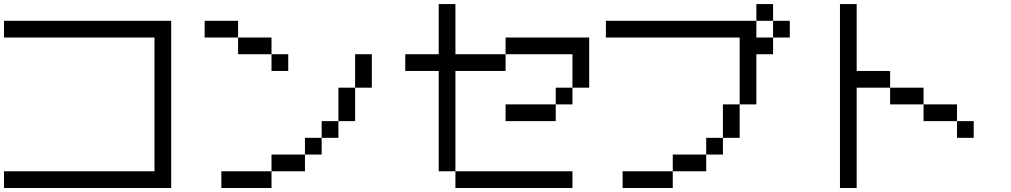

<svg xmlns="http://www.w3.org/2000/svg" viewBox="-20 -937 5040 957"><path d="M0 0V-83.3H750V-750H0V-833.3H833.3V0Z M1000 -750V-833.3H1166.7V-750ZM1750 -333.3H1666.7V-500H1750ZM1750 -500V-666.7H1833.3V-500ZM1166.7 -750H1333.3V-666.7H1166.7ZM1333.3 -83.3V-166.7H1500V-83.3ZM1333.3 0H1083.3V-83.3H1333.3ZM1333.3 -583.3V-666.7H1416.7V-583.3ZM1500 -166.7V-250H1583.3V-166.7ZM1666.7 -333.3V-250H1583.3V-333.3Z M2000 -583.3V-666.7H2166.7V-916.7H2250V-666.7H2500V-583.3H2250V-83.3H2166.7V-583.3ZM2750 -416.7V-333.3H2500V-416.7ZM2750 -500H2833.3V-416.7H2750ZM2916.7 -500H2833.3V-666.7H2500V-750H2916.7ZM2833.3 -83.3V0H2250V-83.3Z M3750 -916.7H3833.3V-833.3H3750ZM3000 -750V-833.3H3750V-750H3833.3V-666.7H3750V-416.7H3666.7V-750ZM3916.7 -833.3V-750H3833.3V-833.3ZM3333.3 -83.3V-166.7H3500V-83.3ZM3333.3 0H3083.3V-83.3H3333.3ZM3500 -166.7V-250H3583.3V-166.7ZM3666.7 -416.7V-250H3583.3V-416.7Z M4750 -416.7V-333.3H4583.3V-416.7ZM4750 -333.3H4833.3V-250H4750ZM4166.7 0V-916.7H4250V-583.3H4416.7V-500H4250V0ZM4416.7 -416.7V-500H4583.3V-416.7Z"/></svg>

Font: Galmuri11 Regular
Style: Regular
Weight: 400
Designer: Minseo Lee (Quiple)
Version: Version 2.356;hotconv 1.1.0;makeotfexe 2.6.0 DEVELOPMENT